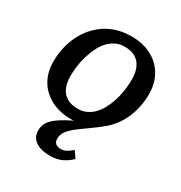

<svg xmlns="http://www.w3.org/2000/svg" viewBox="-184 -679 995 1055"><g transform="rotate(30 314.0 -151.5)"><path d="M159 156Q159 130 170 109Q181 88 208 67Q235 46 282 22Q329 -2 401 -34L386 -4Q362 4 338 8.5Q314 13 285 13Q213 13 158 -15Q103 -43 72.5 -94Q42 -145 42 -215Q42 -269 55.5 -318.5Q69 -368 94.5 -409.5Q120 -451 157 -482.5Q194 -514 241.5 -531Q289 -548 346 -548Q418 -548 472 -520Q526 -492 556.5 -440.5Q587 -389 587 -319Q587 -267 574 -218.5Q561 -170 537 -129.5Q513 -89 478 -58Q444 -29 408.5 -4Q373 21 342 44Q311 67 291.5 90.5Q272 114 272 142Q272 163 284 173Q296 183 317 183Q339 183 356.5 171.5Q374 160 387 149L415 190Q392 213 360.5 229Q329 245 284 245Q226 245 192.5 222Q159 199 159 156ZM442 -198Q450 -222 455 -246Q460 -270 462.5 -295Q465 -320 465 -343Q465 -386 451.5 -416.5Q438 -447 411 -463.5Q384 -480 341 -480Q311 -480 287 -468.5Q263 -457 244 -438Q225 -419 211 -393Q197 -367 187 -337Q179 -314 173.5 -289.5Q168 -265 165.5 -240Q163 -215 163 -192Q163 -149 176.5 -118.5Q190 -88 217.5 -71.5Q245 -55 287 -55Q317 -55 341.5 -66.5Q366 -78 384.5 -97Q403 -116 417.5 -142Q432 -168 442 -198Z"/></g></svg>

Font: Roboto Serif 20pt Medium
Style: Italic
Weight: 500
Italic angle: -10°
Version: Version 1.008